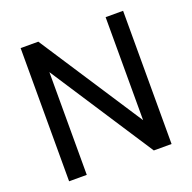

<svg xmlns="http://www.w3.org/2000/svg" viewBox="-126 -837 964 963"><g transform="rotate(-20 356.5 -355.5)"><path d="M536.1 -710.9V-161.1L176.8 -710.9H82.5V0H176.8V-548.3L534.7 0H629.4V-710.9Z"/></g></svg>

Font: Vazirmatn
Style: Regular
Weight: 400
Designer: Saber Rastikerdar
Foundry: Saber Rastikerdar
Version: Version 33.003